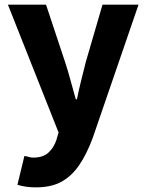

<svg xmlns="http://www.w3.org/2000/svg" viewBox="-20 -584 629 826"><path d="M135 222Q109 222 90.5 219Q72 216 55 211L85 87Q93 88 103 91Q113 94 123 94Q165 94 188.5 72.5Q212 51 223 17L232 -14L14 -564H178L260 -317Q273 -278 283.5 -238Q294 -198 306 -157H311Q319 -197 329 -237Q339 -277 349 -317L421 -564H576L379 9Q353 79 321 126Q289 173 245 197.5Q201 222 135 222Z"/></svg>

Font: Noto Sans SC Thin ExtraBold
Style: Regular
Weight: 800
Version: Version 2.004-H2;hotconv 1.0.118;makeotfexe 2.5.65603